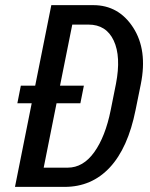

<svg xmlns="http://www.w3.org/2000/svg" viewBox="-20 -731 585 751"><path d="M244.6 -75.2Q305.2 -75.2 348.6 -135.7Q392.1 -196.3 413.1 -300.8L433.6 -403.3Q454.1 -509.8 424.8 -572.3Q395.5 -634.8 326.2 -634.8H262.7L214.8 -396H308.1L294.4 -327.1H201.2L150.9 -75.2ZM344.7 -710.9Q444.3 -710.9 501 -623Q557.6 -535.2 530.8 -401.9L510.3 -300.8Q480.5 -152.3 409.7 -76.2Q338.9 0 232.4 0H38.6L104 -327.1H47.9L61.5 -396H117.7L180.7 -710.9Z"/></svg>

Font: RobotoCondensed-Italic
Style: Italic
Weight: 400
Designer: Google
Version: Version 1.200311; 2013